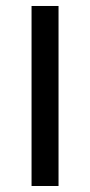

<svg xmlns="http://www.w3.org/2000/svg" viewBox="-20 -619 300 639"><path d="M85 -599.1H174.8V0H85Z"/></svg>

Font: Arial
Style: Regular
Weight: 400
Designer: Steve Matteson
Foundry: Ascender Corporation
Version: Version 2.00.3